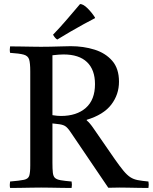

<svg xmlns="http://www.w3.org/2000/svg" viewBox="-20 -931 758 952"><path d="M266 -316 240 -319V-124Q240 -93 242 -75Q244 -57 252.5 -49Q261 -41 280.5 -37.5Q300 -34 335 -31Q338 -15 335 1Q315 1 287 0.5Q259 0 231 -0.5Q203 -1 184 -1Q166 -1 137 -0.5Q108 0 79 0.5Q50 1 30 1Q27 -14 30 -31Q78 -35 99 -39.5Q120 -44 125 -59.5Q130 -75 130 -111V-577Q130 -618 124.5 -636Q119 -654 98 -660Q77 -666 30 -669Q27 -684 30 -701Q49 -701 79.5 -700.5Q110 -700 139.5 -699.5Q169 -699 183 -699Q201 -699 229.5 -699.5Q258 -700 286.5 -701Q315 -702 331 -702Q394 -702 448.5 -685Q503 -668 536.5 -629.5Q570 -591 570 -526Q570 -462 531.5 -412Q493 -362 410 -337V-334Q425 -322 444 -294L549 -142Q575 -105 592.5 -84Q610 -63 626 -52.5Q642 -42 663 -38Q684 -34 716 -31Q719 -15 716 1Q697 1 669 0.5Q641 0 615 -0.5Q589 -1 573 -1Q557 -1 545 -0.5Q533 0 517 0L332 -273Q315 -299 302 -306.5Q289 -314 266 -316ZM240 -360Q253 -358 263 -357Q273 -356 282 -356Q360 -356 405.5 -396Q451 -436 451 -514Q451 -585 411.5 -623Q372 -661 295 -661Q285 -661 270.5 -660Q256 -659 240 -657ZM451 -844V-841Q429 -830 395.5 -811.5Q362 -793 326.5 -772.5Q291 -752 264 -735Q253 -741 243 -759Q277 -794 313 -836Q349 -878 377 -911Q393 -911 414.5 -889.5Q436 -868 451 -844Z"/></svg>

Font: Tiro Tamil
Style: Regular
Weight: 400
Designer: Tamil: Fernando Mello & Fiona Ross. Latin: John Hudson.
Foundry: Tiro Typeworks Ltd.
Version: Version 1.52